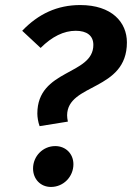

<svg xmlns="http://www.w3.org/2000/svg" viewBox="-20 -726 523 761"><path d="M298 -706C207 -706 132 -671 68 -604L141 -536C186 -581 233 -604 280 -604C324 -604 350 -585 350 -548C350 -427 128 -453 128 -276C128 -262 131 -242 137 -226L249 -244C247 -254 246 -262 246 -269C247 -397 483 -364 483 -558C483 -638 423 -706 298 -706ZM182 15C232 15 271 -26 271 -75C271 -116 241 -147 199 -147C150 -147 111 -107 111 -58C111 -17 140 15 182 15Z"/></svg>

Font: Fira Sans Medium
Style: Italic
Weight: 500
Italic angle: -8°
Designer: bBox Type GmbH & Carrois Corporate GbR & Edenspiekermann AG
Foundry: bBox Type GmbH & Carrois Corporate GbR & Edenspiekermann AG
Version: Version 4.301;PS 004.301;hotconv 1.0.88;makeotf.lib2.5.64775